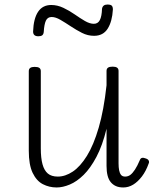

<svg xmlns="http://www.w3.org/2000/svg" viewBox="-20 -810 686 847"><path d="M230 17Q197 17 169 2.5Q141 -12 124 -47.5Q107 -83 107 -145V-496Q107 -506 113.5 -510.5Q120 -515 133 -515Q147 -515 153.5 -510.5Q160 -506 160 -496V-155Q160 -113 167.5 -85.5Q175 -58 191 -44.5Q207 -31 235 -31Q268 -31 301 -53Q334 -75 363.5 -122.5Q393 -170 415.5 -247Q438 -324 450 -434V-497Q450 -507 456.5 -511.5Q463 -516 477 -516Q490 -516 496.5 -511.5Q503 -507 503 -497V-89Q503 -72 505.5 -59Q508 -46 514 -38.5Q520 -31 532 -31Q545 -31 555 -38.5Q565 -46 575.5 -62Q586 -78 597 -104Q600 -112 606.5 -113.5Q613 -115 623 -111Q633 -108 636 -101.5Q639 -95 636 -89Q624 -55 606 -31.5Q588 -8 567.5 4.5Q547 17 524 17Q505 17 491.5 11Q478 5 468.5 -6.5Q459 -18 454.5 -36Q450 -54 450 -78V-242Q432 -168 405.5 -118Q379 -68 349 -38.5Q319 -9 288 4Q257 17 230 17ZM149 -650Q126 -650 126 -671Q128 -728 148 -758Q168 -788 206 -788Q233 -788 259.5 -775.5Q286 -763 309.5 -746.5Q333 -730 354.5 -717.5Q376 -705 394 -705Q412 -705 420.5 -721.5Q429 -738 430 -771Q433 -790 454 -790Q468 -790 473 -785Q478 -780 478 -768Q475 -715 455 -683.5Q435 -652 395 -652Q367 -652 341.5 -665Q316 -678 292 -694Q268 -710 246.5 -722.5Q225 -735 208 -735Q190 -735 182.5 -719Q175 -703 173 -669Q172 -659 166.5 -654.5Q161 -650 149 -650Z"/></svg>

Font: Playwrite FR Moderne ExtraLight
Style: Regular
Weight: 250
Version: Version 1.002